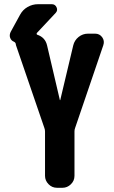

<svg xmlns="http://www.w3.org/2000/svg" viewBox="-20 -890 540 910"><path d="M430.7 -730.5Q452.1 -730.5 464.4 -713.4Q476.6 -696.3 469.7 -675.8L335.9 -283.2Q333 -276.4 333 -266.6V-56.6Q333 -33.2 315.9 -16.6Q298.8 0 276.4 0H250Q226.6 0 210 -17.1Q193.4 -34.2 193.4 -56.6V-266.6Q193.4 -275.4 190.4 -283.2L55.7 -675.8Q54.7 -677.7 54.7 -681.6Q53.7 -688.5 45.9 -692.4Q33.2 -697.3 28.3 -710.4Q23.4 -723.6 30.3 -738.3L75.2 -820.3Q87.9 -843.8 110.8 -856.9Q133.8 -870.1 160.2 -870.1H225.6Q241.2 -870.1 248 -855.5Q254.9 -840.8 244.1 -829.1L155.3 -734.4Q151.4 -728.5 156.2 -725.6Q194.3 -712.9 203.1 -674.8L263.7 -416Q263.7 -415 264.6 -415Q265.6 -415 265.6 -416L327.1 -674.8Q333 -699.2 352.5 -714.8Q372.1 -730.5 397.5 -730.5Z"/></svg>

Font: Rounded Mgen+ 1m bold
Style: Bold
Weight: 700
Designer: [Source Han Sans]
Ryoko NISHIZUKA  (kana & ideographs); Paul D. Hunt (Latin, Greek & Cyrillic); Wenlong ZHANG  (bopomofo
Version: Version 1.059.20150602